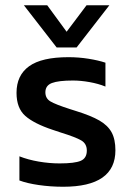

<svg xmlns="http://www.w3.org/2000/svg" viewBox="-20 -702 504 732"><path d="M71 -682H160L234 -581L310 -682H397L272 -521H196ZM54 -14V-106Q87 -93 127.5 -86Q168 -79 207 -79Q265 -79 288 -89Q311 -99 311 -128Q311 -154 290 -166.5Q269 -179 211 -197L181 -207Q109 -231 76 -260.5Q43 -290 43 -348Q43 -415 91 -449.5Q139 -484 241 -484Q280 -484 317.5 -478Q355 -472 382 -463V-372Q355 -383 321.5 -389Q288 -395 258 -395Q203 -395 178 -385.5Q153 -376 153 -350Q153 -327 172 -315.5Q191 -304 247 -286L269 -279Q327 -261 359 -242.5Q391 -224 405.5 -197.5Q420 -171 420 -129Q420 10 221 10Q173 10 128 3.5Q83 -3 54 -14Z"/></svg>

Font: Kanit
Style: Regular
Weight: 400
Designer: Katatrad Team
Foundry: Cadson Demak
Version: Version 1.001